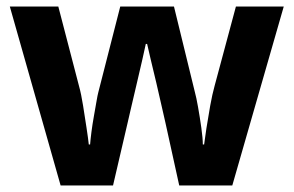

<svg xmlns="http://www.w3.org/2000/svg" viewBox="-20 -566 896 586"><path d="M485 -191Q481 -208 473.5 -241.5Q466 -275 457 -313.5Q448 -352 440 -384.5Q432 -417 429 -432H425Q422 -417 414.5 -384.5Q407 -352 398 -313.5Q389 -275 381 -241Q373 -207 369 -189L325 0H165L10 -546H158L221 -304Q228 -279 233.5 -244Q239 -209 244 -176.5Q249 -144 251 -125H255Q256 -139 259 -162.5Q262 -186 266.5 -211Q271 -236 274.5 -256.5Q278 -277 280 -284L347 -546H511L575 -284Q579 -270 584.5 -239Q590 -208 594.5 -176Q599 -144 599 -125H603Q605 -142 610 -174.5Q615 -207 621.5 -243Q628 -279 635 -304L700 -546H846L689 0H527Z"/></svg>

Font: Noto Sans Gurmukhi UI
Style: Bold
Weight: 700
Designer: Jelle Bosma - Monotype Design Team
Foundry: Monotype Imaging Inc.
Version: Version 2.004; ttfautohint (v1.8.4.7-5d5b)